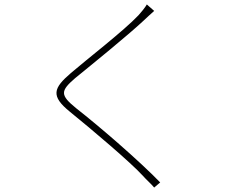

<svg xmlns="http://www.w3.org/2000/svg" viewBox="-20 -801 1040 863"><path d="M640 -781C633 -768 614 -745 603 -733C536 -662 371 -535 299 -473C220 -405 206 -370 295 -298C389 -222 570 -69 623 -10C637 6 660 26 673 42L700 19C605 -79 429 -231 323 -314C249 -374 251 -392 318 -450C398 -515 552 -640 624 -707C634 -716 662 -743 673 -752Z"/></svg>

Font: Genne Gothic ExtraLight
Style: Regular
Weight: 250
Designer: Ryoko NISHIZUKA (kana & ideographs); Paul D. Hunt (Latin, Greek & Cyrillic); Wenlong ZHANG (bopomofo); Sandoll Communica
Foundry: Adobe Systems Incorporated
Version: Version 1.004;PS 1.004;hotconv 16.6.51;makeotf.lib2.5.65220